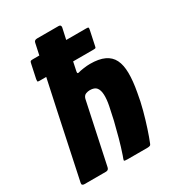

<svg xmlns="http://www.w3.org/2000/svg" viewBox="-172 -808 823 907"><g transform="rotate(-30 239.5 -354.0)"><path d="M8 -14Q44 -184 80 -354Q116 -524 153 -694Q155 -708 171 -708Q200 -708 229.5 -708Q259 -708 288 -708Q302 -708 300 -694Q288 -641 276.5 -587Q265 -533 254 -480Q252 -471 256 -470Q260 -469 265 -471Q270 -473 290.5 -476Q311 -479 327 -479Q375 -479 405 -465Q435 -451 449 -423Q463 -395 463.5 -351.5Q464 -308 453 -249Q446 -206 434 -161.5Q422 -117 409 -77.5Q396 -38 385 -11Q383 -4 377.5 -2Q372 0 364 0Q337 0 310 0Q283 0 256 0Q238 0 237.5 -3.5Q237 -7 245 -27Q258 -65 269.5 -107Q281 -149 291 -190Q300 -229 306.5 -262Q313 -295 312 -320Q311 -345 300.5 -358.5Q290 -372 264 -372Q259 -372 253.5 -371Q248 -370 243 -368Q237 -366 232.5 -360.5Q228 -355 226 -347L155 -14Q152 0 138 0H21Q5 0 8 -14ZM81 -529Q71 -529 70.5 -532Q70 -535 71 -543L87 -618Q89 -628 91.5 -630.5Q94 -633 104 -633H396Q405 -633 407 -631Q409 -629 407 -619L390 -539Q389 -532 386.5 -530.5Q384 -529 373 -529Z"/></g></svg>

Font: Glory ExtraBold
Style: Italic
Weight: 800
Italic angle: -12°
Version: Version 1.011